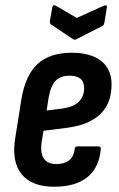

<svg xmlns="http://www.w3.org/2000/svg" viewBox="-20 -700 453 728"><path d="M185 8Q100 8 61.5 -40Q23 -88 38 -178L61 -323Q76 -414 122 -457Q168 -500 252 -500Q324 -500 363.5 -469Q403 -438 403 -380Q403 -309 361 -268Q319 -227 238 -216L145 -204L138 -163Q132 -120 146 -99Q160 -78 195 -78Q224 -78 242 -92Q260 -106 263 -134Q264 -145 274 -145H352Q364 -145 362 -134Q356 -64 311 -28Q266 8 185 8ZM157 -281 220 -289Q260 -295 279.5 -315Q299 -335 299 -366Q299 -390 285 -401.5Q271 -413 244 -413Q209 -413 190.5 -393.5Q172 -374 164 -328ZM373 -678Q388 -684 385 -671L376 -615Q375 -610 373.5 -606.5Q372 -603 367 -601L271 -552Q263 -547 256 -552L177 -605Q172 -608 170 -611.5Q168 -615 169 -620L178 -670Q180 -685 192 -678L271 -632Z"/></svg>

Font: Sofia Sans Condensed
Style: Bold Italic
Weight: 700
Italic angle: -9°
Version: Version 4.100